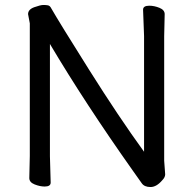

<svg xmlns="http://www.w3.org/2000/svg" viewBox="-20 -734 778 773"><path d="M586 19Q561 19 550.5 3.5Q540 -12 514 -48Q323 -318 181 -557V-105L184 1Q184 17 160 17Q141 17 119.5 8.5Q98 0 98 -17L100 -106V-640L93 -677Q93 -696 118 -705Q143 -714 155 -714Q165 -714 173 -712.5Q181 -711 186 -701Q218 -645 338.5 -453.5Q459 -262 560 -123V-589L556 -695Q556 -711 581 -711Q601 -711 622 -702.5Q643 -694 643 -677L641 -588V-87L645 -32Q645 -20 633 -8Q610 19 586 19Z"/></svg>

Font: LXGW WenKai Lite
Style: Bold
Weight: 700
Designer: LXGW / Fontworks Inc.
Foundry: LXGW / Fontworks Inc.
Version: Version 1.330;April 28, 2024